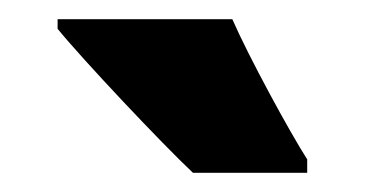

<svg xmlns="http://www.w3.org/2000/svg" viewBox="-20 -786 380 200"><path d="M222 -766H40V-756C66 -724 149 -636 181 -606H300V-620C282 -648 239 -727 222 -766Z"/></svg>

Font: Noto Sans Lao Looped ExtraCondensed Black
Style: Regular
Weight: 900
Width: 2
Designer: Mark Frömberg, Ben Mitchell
Foundry: The Fontpad Ltd
Version: Version 1.002